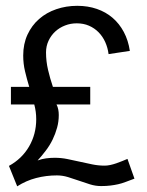

<svg xmlns="http://www.w3.org/2000/svg" viewBox="-20 -639 513 670"><path d="M164.6 -335.9H294.9V-274.4H177.2Q181.6 -266.1 183.3 -256.8Q185.1 -247.6 185.1 -237.8Q185.1 -214.8 179.2 -193.4Q173.3 -171.9 163.6 -151.9Q153.8 -131.8 140.1 -113.8Q126.5 -95.7 111.3 -79.1Q126 -84.5 140.9 -86.4Q155.8 -88.4 170.9 -88.4Q193.4 -88.4 215.1 -84Q236.8 -79.6 258.5 -74.7Q280.3 -69.8 301.8 -65.4Q323.2 -61 345.2 -61Q354.5 -61 364.7 -63.2Q375 -65.4 385.7 -69.1Q396.5 -72.8 406.5 -76.9Q416.5 -81.1 424.8 -84.5L449.2 -15.6Q432.1 -9.3 418.7 -4.2Q405.3 1 392.3 3.9Q379.4 6.8 365.2 8.5Q351.1 10.3 333 10.3Q313.5 10.3 294.4 4.4Q275.4 -1.5 256.1 -8.3Q236.8 -15.1 217.5 -21Q198.2 -26.9 178.7 -26.9Q141.1 -26.9 106.2 -17.8Q71.3 -8.8 40 11.2L11.2 -60.1Q56.6 -85 81.5 -127.9Q106.4 -170.9 106.4 -222.7Q106.4 -236.3 104.7 -249Q103 -261.7 99.6 -274.4H18.1V-335.9H82Q73.7 -363.3 67.4 -389.9Q61 -416.5 61 -445.3Q61 -485.8 75.9 -518.1Q90.8 -550.3 116.5 -572.8Q142.1 -595.2 176.5 -606.9Q210.9 -618.7 249.5 -618.7Q286.6 -618.7 317.9 -607.9Q349.1 -597.2 372.8 -576.9Q396.5 -556.6 412.1 -527.3Q427.7 -498 433.1 -461.4L358.9 -450.2Q356 -472.7 347.2 -492.2Q338.4 -511.7 324 -526.4Q309.6 -541 290.5 -549.3Q271.5 -557.6 247.6 -557.6Q226.1 -557.6 206.8 -550Q187.5 -542.5 172.9 -529.1Q158.2 -515.6 149.4 -496.8Q140.6 -478 140.6 -456.1Q140.6 -425.3 147.7 -395Q154.8 -364.7 164.6 -335.9Z"/></svg>

Font: AKL 022
Style: Regular
Weight: 400
Designer: AKL
Foundry: AKL
Version: Version 2.053;August 19, 2024;FontCreator 13.0.0.2675 64-bit